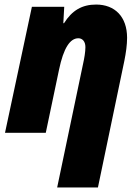

<svg xmlns="http://www.w3.org/2000/svg" viewBox="-20 -583 615 843"><path d="M345 -304 231 240H410L526 -316C533 -351 538 -386 538 -417C538 -510 484 -563 402 -563C340 -563 296 -537 261 -481H258L262 -553H120L2 0H181L239 -276C259 -373 288 -415 324 -415C341 -415 355 -402 355 -376C355 -355 350 -326 345 -304Z"/></svg>

Font: Noto Sans SemiCondensed Black
Style: Italic
Weight: 900
Width: 4
Italic angle: -12°
Designer: Monotype Design Team
Foundry: Monotype Imaging Inc.
Version: Version 2.013